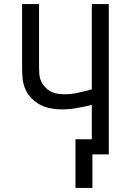

<svg xmlns="http://www.w3.org/2000/svg" viewBox="-20 -755 640 939"><path d="M349 164V-74H429V-242Q393 -233 356 -226.5Q319 -220 282 -220Q255 -220 228 -225Q201 -230 177 -242.5Q153 -255 134 -274.5Q115 -294 104 -319Q93 -344 90.5 -371Q88 -398 88 -425V-735H171V-425Q171 -408 172.5 -390.5Q174 -373 181 -357.5Q188 -342 200 -329Q212 -316 227 -308Q242 -300 259.5 -297Q277 -294 294 -294Q328 -294 362 -301.5Q396 -309 429 -318V-735H512V0H432V164Z"/></svg>

Font: Nova Nerd Font
Style: Regular
Weight: 400
Designer: Belleve Invis
Foundry: Belleve Invis
Version: Version 24.1.4; ttfautohint (v1.8.4);Nerd Fonts 3.1.1